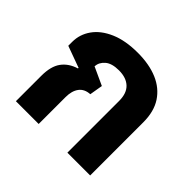

<svg xmlns="http://www.w3.org/2000/svg" viewBox="-135 -728 894 894"><g transform="rotate(45 312.0 -280.5)"><path d="M65 0V-167Q65 -230 90 -264Q115 -298 161 -312L162 -316L55 -355V-381Q55 -430 84 -471Q113 -512 169.5 -536.5Q226 -561 307 -561Q383 -561 438 -537.5Q493 -514 523.5 -467.5Q554 -421 554 -350V0H404V-341Q404 -391 377.5 -416Q351 -441 303 -441Q257 -441 234 -421.5Q211 -402 209 -374L298 -333L287 -268Q251 -266 233 -242Q215 -218 215 -177V0Z"/></g></svg>

Font: Farlight84_Sys_V01
Style: Bold
Weight: 700
Designer: Monotype Design Team, Nadine Chahine and Nizar Qandah
Foundry: Monotype Imaging Inc.
Version: Version 2.004;October 31, 2024;FontCreator 14.0.0.2814 64-bi